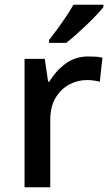

<svg xmlns="http://www.w3.org/2000/svg" viewBox="-20 -786 467 806"><path d="M351 -549Q365 -549 381.5 -548Q398 -547 410 -544L399 -443Q388 -446 373 -448Q358 -450 345 -450Q305 -450 269.5 -430.5Q234 -411 212.5 -374Q191 -337 191 -283V0H83V-539H168L182 -443H187Q213 -487 254 -518Q295 -549 351 -549ZM414 -756Q403 -742 384 -722Q365 -702 342.5 -680.5Q320 -659 298 -639.5Q276 -620 258 -606H186V-618Q201 -637 220 -663Q239 -689 257.5 -716.5Q276 -744 288 -766H414Z"/></svg>

Font: Noto Sans Kawi Medium
Style: Regular
Weight: 500
Designer: Fadhl Haqq
Version: Version 1.000